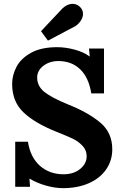

<svg xmlns="http://www.w3.org/2000/svg" viewBox="-20 -961 638 997"><path d="M43 0ZM445 -668H446L442 -709H520V-476H454Q441 -558 396.5 -601Q352 -644 283 -644Q238 -644 205.5 -619.5Q173 -595 173 -558Q173 -514 210 -484Q247 -454 335 -418Q436 -378 499.5 -325.5Q563 -273 563 -186Q563 -127 531 -81Q499 -35 441 -9.5Q383 16 307 16Q266 16 219.5 3Q173 -10 134 -33H133L136 9H59V-225H125Q138 -143 188 -99.5Q238 -56 310 -56Q362 -56 396 -83.5Q430 -111 430 -150Q430 -182 407.5 -205Q385 -228 357.5 -241Q330 -254 270 -278Q160 -322 101.5 -378Q43 -434 43 -525Q43 -571 66 -614.5Q89 -658 141.5 -687Q194 -716 277 -716Q320 -716 367 -703.5Q414 -691 445 -668ZM411 -889Q411 -871 399.5 -853.5Q388 -836 371 -825L229 -750L193 -799L304 -917Q315 -928 329 -934.5Q343 -941 357 -941Q383 -941 401 -919Q411 -905 411 -889Z"/></svg>

Font: Sumana
Style: Bold
Weight: 700
Designer: Cyreal, Alexei Vanyashin (Devanagari), Olga Karpushina (Latin)
Foundry: Cyreal
Version: Version 1.015;PS 001.015;hotconv 1.0.70;makeotf.lib2.5.58329